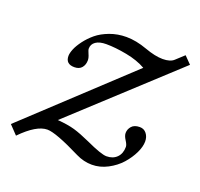

<svg xmlns="http://www.w3.org/2000/svg" viewBox="-135 -559 701 673"><g transform="rotate(20 215.5 -222.5)"><path d="M418.9 -126.5Q418.9 -107.4 407.5 -83.5Q396 -59.6 376.7 -37.8Q357.4 -16.1 329.1 -1.2Q300.8 13.7 270.5 13.7Q240.2 13.7 211.4 -0.5Q114.7 -48.8 83 -48.8Q42.5 -48.8 -13.7 8.8L-44.4 -23.4L324.2 -367.2Q293.5 -384.8 251 -392.8Q208.5 -400.9 174.3 -400.9Q149.4 -400.9 135.5 -391.4Q121.6 -381.8 121.6 -365.2Q121.6 -359.9 127.2 -347.4Q132.8 -335 132.8 -325.7Q132.8 -308.6 123.5 -297.6Q114.3 -286.6 96.2 -286.6Q63.5 -286.6 63.5 -316.9Q63.5 -327.1 69.8 -342.8Q76.2 -358.4 90.1 -377Q104 -395.5 123 -411.4Q142.1 -427.2 170.9 -438Q199.7 -448.7 232.4 -448.7Q268.6 -448.7 310.1 -433.6Q349.1 -419.4 377 -419.4Q405.8 -419.4 418.9 -432.1L448.7 -459.5L474.6 -433.1L105.5 -92.8Q144 -89.8 169.2 -82.5Q194.3 -75.2 231 -58.6Q289.1 -31.7 308.6 -31.7Q333 -31.7 347.4 -46.4Q361.8 -61 361.8 -85.9Q361.8 -93.8 353 -107.4Q344.2 -121.1 344.2 -131.3Q344.2 -145.5 354 -156.7Q363.8 -168 384.3 -168Q399.9 -168 409.4 -156Q418.9 -144 418.9 -126.5Z"/></g></svg>

Font: Elstob 10pt
Style: Italic
Weight: 400
Italic angle: -20°
Designer: Peter S. Baker
Version: Version 1.015